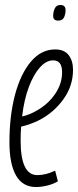

<svg xmlns="http://www.w3.org/2000/svg" viewBox="-20 -743 314 773"><path d="M213 -13Q195 -2 170.5 4Q146 10 125 10Q71 10 44.5 -36.5Q18 -83 18 -170Q18 -277 40.5 -361.5Q63 -446 104.5 -495Q146 -544 202 -544Q239 -544 256.5 -521Q274 -498 274 -462Q274 -397 235 -343Q196 -289 137 -259Q103 -242 65 -233Q63 -206 63 -177Q63 -38 130 -38Q165 -38 202 -56ZM194 -500Q166 -500 140.5 -471.5Q115 -443 96 -392.5Q77 -342 69 -274Q100 -281 130 -299Q174 -324 202 -365Q230 -406 230 -452Q230 -500 194 -500ZM214 -660Q194 -660 194 -679Q194 -695 200.5 -709Q207 -723 223 -723Q244 -723 244 -702Q244 -687 238 -673.5Q232 -660 214 -660Z"/></svg>

Font: Georama ExtraCondensed Light
Style: Italic
Weight: 300
Width: 2
Italic angle: -9°
Designer: Jean-Baptiste Levee
Foundry: Production Type
Version: Version 1.000